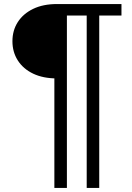

<svg xmlns="http://www.w3.org/2000/svg" viewBox="-20 -720 653 950"><path d="M249 210V-351.5L262 -332Q193.5 -332 144.2 -355.5Q95 -379 68.2 -420.8Q41.5 -462.5 41.5 -516Q41.5 -569.5 68.2 -611Q95 -652.5 144.2 -676.2Q193.5 -700 262 -700H581V-643H471V210H409V-643H311V210Z"/></svg>

Font: Geologica Thin Roman ExtraLight
Style: Regular
Weight: 250
Version: Version 1.010;gftools[0.9.28]